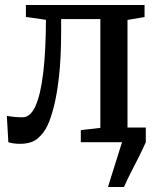

<svg xmlns="http://www.w3.org/2000/svg" viewBox="-20 -571 639 771"><path d="M413.5 180 470 0 453 -59H565.5V0Q552.5 29.5 536.5 61Q520.5 92.5 505 122.8Q489.5 153 478 180ZM60 6.5Q44.5 6.5 32.5 4.5Q20.5 2.5 13.5 0L7.5 -105.5Q18 -103.5 35 -101.8Q52 -100 70.5 -100Q102 -100 122.5 -145.2Q143 -190.5 153.5 -277.8Q164 -365 164.5 -491.5L84 -503V-551H560.5V-502.5L492 -491V-57.5L562.5 -48.5V0H304.5V-48.5L383 -57.5V-494.5H225.5V-445.5Q225.5 -339 217 -264.2Q208.5 -189.5 196 -141.8Q183.5 -94 171 -67.5Q156 -36 131 -14.8Q106 6.5 60 6.5Z"/></svg>

Font: Merriweather 28pt Medium
Style: Regular
Weight: 500
Version: Version 2.100